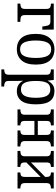

<svg xmlns="http://www.w3.org/2000/svg" viewBox="987 -1573 825 2839"><g transform="rotate(90 1399.5 -153.5)"><path d="M33 0V-42H37Q67 -42 89.5 -54Q112 -66 112 -112V-424Q112 -470 90.5 -482Q69 -494 37 -494H33V-536H417L419 -367H372L366 -409Q360 -453 345 -469.5Q330 -486 297 -486H203V-111Q203 -65 224 -53.5Q245 -42 278 -42H303V0Z M708 10Q600 10 540.5 -59Q481 -128 481 -269Q481 -406 543 -476Q605 -546 708 -546Q816 -546 875.5 -477.5Q935 -409 935 -269Q935 -131 873.5 -60.5Q812 10 708 10ZM708 -38Q779 -38 808 -97Q837 -156 837 -269Q837 -381 808 -439.5Q779 -498 708 -498Q638 -498 608.5 -439.5Q579 -381 579 -269Q579 -156 608.5 -97Q638 -38 708 -38Z M1006 239V197H1010Q1040 197 1062.5 185Q1085 173 1085 127V-425Q1085 -470 1063 -482Q1041 -494 1010 -494H1006V-536H1162L1172 -448H1176Q1197 -493 1233 -519.5Q1269 -546 1328 -546Q1425 -546 1474 -480.5Q1523 -415 1523 -270Q1523 -126 1471.5 -58Q1420 10 1328 10Q1271 10 1234 -14.5Q1197 -39 1177 -79H1174Q1175 -53 1176 -21.5Q1177 10 1177 34V129Q1177 174 1199.5 185.5Q1222 197 1251 197H1259V239ZM1303 -51Q1369 -51 1397.5 -106.5Q1426 -162 1426 -270Q1426 -378 1397.5 -431.5Q1369 -485 1303 -485Q1230 -485 1203.5 -432Q1177 -379 1177 -270Q1177 -162 1203.5 -106.5Q1230 -51 1303 -51Z M1598 0V-42H1602Q1633 -42 1655 -54Q1677 -66 1677 -112V-424Q1677 -470 1655 -482Q1633 -494 1602 -494H1598V-536H1834V-494H1831Q1804 -494 1786 -482.5Q1768 -471 1768 -425V-300H1975V-425Q1975 -471 1957 -482.5Q1939 -494 1913 -494H1909V-536H2146V-494H2141Q2111 -494 2088.5 -482Q2066 -470 2066 -424V-112Q2066 -66 2088.5 -54Q2111 -42 2141 -42H2146V0H1909V-42H1913Q1939 -42 1957 -53.5Q1975 -65 1975 -111V-250H1768V-111Q1768 -65 1786 -53.5Q1804 -42 1831 -42H1834V0Z M2212 0V-42H2216Q2247 -42 2269 -54Q2291 -66 2291 -112V-424Q2291 -470 2269 -482Q2247 -494 2216 -494H2212V-536H2448V-494H2445Q2418 -494 2400 -482.5Q2382 -471 2382 -425V-199L2596 -409V-425Q2596 -471 2578 -482.5Q2560 -494 2534 -494H2530V-536H2767V-494H2762Q2731 -494 2709 -482Q2687 -470 2687 -424V-112Q2687 -66 2709 -54Q2731 -42 2762 -42H2767V0H2530V-42H2534Q2560 -42 2578 -53.5Q2596 -65 2596 -111V-342L2382 -131V-111Q2382 -65 2400 -53.5Q2418 -42 2445 -42H2448V0Z"/></g></svg>

Font: Noto Serif SemiCondensed
Style: Regular
Weight: 400
Width: 4
Designer: Monotype Design Team
Foundry: Monotype Imaging Inc.
Version: Version 2.013